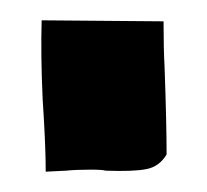

<svg xmlns="http://www.w3.org/2000/svg" viewBox="-20 -418 204 189"><path d="M142 -352Q144 -296 144 -266Q137 -254 124 -251.5Q111 -249 84 -250Q81 -251 69 -251Q55 -251 45 -250L25 -249Q25 -270 23 -304L22 -320Q20 -364 21 -398L141 -397Q141 -370 142 -352Z"/></svg>

Font: Londrina Solid Black
Style: Regular
Weight: 900
Designer: Marcelo Magalhaes
Foundry: Marcelo Magalhães
Version: Version 1.002